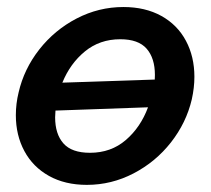

<svg xmlns="http://www.w3.org/2000/svg" viewBox="-20 -514 598 544"><path d="M24.9 -187.5Q24.9 -220.2 32.7 -252Q47.9 -318.4 91.3 -373.8Q134.8 -429.2 197.3 -461.7Q259.8 -494.1 329.6 -494.1Q391.6 -494.1 437.3 -468.8Q482.9 -443.4 506.8 -398.4Q530.8 -353.5 530.8 -296.4Q530.8 -265.6 523.4 -232.4Q507.8 -166 464.4 -110.6Q420.9 -55.2 358.4 -22.7Q295.9 9.8 226.1 9.8Q164.1 9.8 118.7 -15.6Q73.2 -41 49.1 -85.9Q24.9 -130.9 24.9 -187.5ZM418.5 -288.6Q418.9 -293 418.9 -301.8Q418.9 -349.1 395.5 -376Q372.1 -402.8 320.8 -402.8Q262.7 -402.8 220.7 -368.4Q178.7 -334 156.7 -279.8ZM399.4 -210 137.2 -200.7Q136.2 -188 136.2 -181.6Q136.2 -134.3 159.7 -107.7Q183.1 -81.1 234.9 -81.1Q294.4 -81.1 336.4 -117.2Q378.4 -153.3 399.4 -210Z"/></svg>

Font: Acari Sans SemiBold
Style: Italic
Weight: 600
Italic angle: -13°
Designer: Alfredo Marco Pradil and Stefan Peev
Foundry: Hanken Design Co.
Version: Version 1.045;January 11, 2019;FontCreator 11.5.0.2425 64-bi